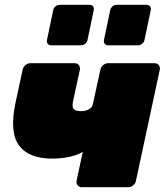

<svg xmlns="http://www.w3.org/2000/svg" viewBox="-20 -785 692 805"><path d="M323 0Q312 0 305.5 -8Q299 -16 301 -27L327 -148Q305 -135 271.5 -127.5Q238 -120 199 -120Q100 -120 59.5 -175.5Q19 -231 45 -354L75 -493Q77 -504 86.5 -512Q96 -520 107 -520H293Q304 -520 310.5 -512Q317 -504 315 -493L287 -364Q281 -337 288.5 -328Q296 -319 322 -319Q339 -319 353 -327Q367 -335 369 -347L401 -493Q403 -504 412.5 -512Q422 -520 433 -520H628Q639 -520 645.5 -512Q652 -504 650 -493L550 -27Q548 -16 538.5 -8Q529 0 518 0ZM434 -595Q424 -595 419 -601.5Q414 -608 416 -618L442 -742Q444 -752 452 -758.5Q460 -765 470 -765H594Q604 -765 609 -758.5Q614 -752 612 -742L586 -618Q584 -608 576 -601.5Q568 -595 558 -595ZM195 -595Q185 -595 180 -601.5Q175 -608 177 -618L203 -742Q205 -752 213 -758.5Q221 -765 231 -765H355Q365 -765 370 -758.5Q375 -752 373 -742L347 -618Q345 -608 337 -601.5Q329 -595 319 -595Z"/></svg>

Font: Rubik Black
Style: Italic
Weight: 900
Italic angle: -12°
Designer: Hubert and Fischer
Foundry: Hubert and Fischer
Version: Version 2.300;gftools[0.9.30]